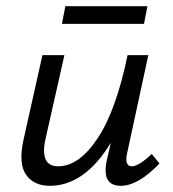

<svg xmlns="http://www.w3.org/2000/svg" viewBox="-20 -594 559 620"><path d="M456 -574 445 -517H180L191 -574ZM470 -97 495 -66Q426 6 370 6Q307 6 325 -77L338 -133Q253 6 141 6Q89 6 64 -30Q39 -66 56 -143L117 -416H188L128 -150Q106 -57 168 -57Q235 -57 295 -147Q355 -237 392 -416H459L390 -97Q382 -57 406 -57Q428 -57 470 -97Z"/></svg>

Font: EauTest Medium
Style: Italic
Weight: 500
Italic angle: -12°
Designer: Christian Thalmann (Catharsis Fonts)
Version: Version 0.001;PS 000.001;hotconv 1.0.88;makeotf.lib2.5.64775